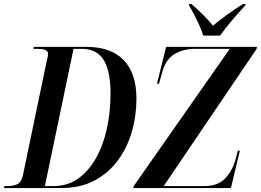

<svg xmlns="http://www.w3.org/2000/svg" viewBox="-50 -951 1319 971"><path d="M-30 0 -27 -10H-11Q17 -10 37.5 -19.5Q58 -29 66 -65L186 -641Q189 -653 191 -662Q193 -671 193 -677Q193 -694 177.5 -699Q162 -704 137 -704H119L121 -714H387Q511 -714 575.5 -647Q640 -580 640 -452Q640 -365 616.5 -284Q593 -203 545.5 -139Q498 -75 427 -37.5Q356 0 260 0ZM222 -10Q291 -10 344.5 -47.5Q398 -85 435 -150.5Q472 -216 490.5 -300.5Q509 -385 509 -479Q509 -591 474.5 -647.5Q440 -704 362 -704H322L177 -10ZM624 0 627 -11 1112 -704H935Q878 -704 833.5 -678Q789 -652 772 -590L754 -528H744L790 -714H1249L1248 -704L778 -10H985Q1052 -10 1088.5 -48.5Q1125 -87 1141 -144L1153 -189H1163L1118 0ZM978 -771Q971 -794 958 -823Q945 -852 931 -879Q917 -906 906 -923L907 -931H918Q989 -869 1027 -821Q1054 -844 1093 -872.5Q1132 -901 1179 -931H1192L1190 -923Q1154 -885 1121.5 -846Q1089 -807 1063 -771Z"/></svg>

Font: Noto Serif Display Condensed SemiBold
Style: Italic
Weight: 600
Width: 3
Italic angle: -12°
Designer: Monotype Design Team
Foundry: Monotype Imaging Inc.
Version: Version 2.009